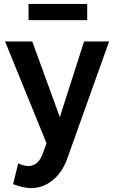

<svg xmlns="http://www.w3.org/2000/svg" viewBox="-20 -736 590 982"><path d="M139 226Q118 226 96.5 221Q75 216 47 206L73 100Q103 113 126 113Q179 113 202 40L218 -3L6 -524H145L286 -137L410 -524H538L324 75Q298 147 248.5 186.5Q199 226 139 226ZM126 -633V-716H426V-633Z"/></svg>

Font: Raleway
Style: Bold
Weight: 700
Designer: Matt McInerney, Pablo Impallari, Rodrigo Fuenzalida
Foundry: Matt McInerney, Pablo Impallari, Rodrigo Fuenzalida
Version: Version 4.026